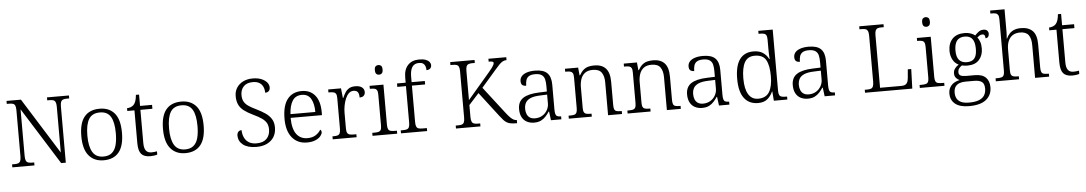

<svg xmlns="http://www.w3.org/2000/svg" viewBox="-44 -1294 11625 2056"><g transform="rotate(-5 5768.5 -265.5)"><path d="M43 0V-32H70Q94 -32 109.5 -37.5Q125 -43 132.5 -60Q140 -77 140 -111V-605Q140 -639 132.5 -655.5Q125 -672 109 -677Q93 -682 70 -682H43V-714H198L574 -113V-605Q574 -639 566 -655.5Q558 -672 542.5 -677Q527 -682 503 -682H478V-714H714V-682H688Q665 -682 649 -676.5Q633 -671 625.5 -654.5Q618 -638 618 -603V0H568L185 -611V-111Q185 -77 192.5 -60Q200 -43 216 -37.5Q232 -32 255 -32H281V0Z M1025 10Q924 10 866 -58.5Q808 -127 808 -268Q808 -408 864 -476Q920 -544 1029 -544Q1131 -544 1188 -477Q1245 -410 1245 -268Q1245 -127 1189 -58.5Q1133 10 1025 10ZM1026 -30Q1082 -30 1116 -58Q1150 -86 1164.5 -139.5Q1179 -193 1179 -268Q1179 -387 1143.5 -445.5Q1108 -504 1028 -504Q944 -504 908.5 -445Q873 -386 873 -268Q873 -153 909 -91.5Q945 -30 1026 -30Z M1527 10Q1459 10 1429 -24.5Q1399 -59 1399 -143V-494H1322V-524Q1341 -524 1360.5 -531Q1380 -538 1393 -551Q1407 -565 1416 -590Q1425 -615 1429 -658H1463V-536H1592V-494H1463V-137Q1463 -81 1482.5 -55.5Q1502 -30 1540 -30Q1557 -30 1571 -31.5Q1585 -33 1601 -36V-1Q1587 4 1566.5 7Q1546 10 1527 10Z M1903 10Q1802 10 1744 -58.5Q1686 -127 1686 -268Q1686 -408 1742 -476Q1798 -544 1907 -544Q2009 -544 2066 -477Q2123 -410 2123 -268Q2123 -127 2067 -58.5Q2011 10 1903 10ZM1904 -30Q1960 -30 1994 -58Q2028 -86 2042.5 -139.5Q2057 -193 2057 -268Q2057 -387 2021.5 -445.5Q1986 -504 1906 -504Q1822 -504 1786.5 -445Q1751 -386 1751 -268Q1751 -153 1787 -91.5Q1823 -30 1904 -30Z M2667 10Q2619 10 2582.5 -0.5Q2546 -11 2522 -30.5Q2498 -50 2486 -75Q2474 -100 2474 -129Q2474 -145 2480 -157.5Q2486 -170 2496.5 -176.5Q2507 -183 2523 -183Q2524 -138 2540.5 -103Q2557 -68 2589.5 -48Q2622 -28 2672 -28Q2743 -28 2780 -65.5Q2817 -103 2817 -166Q2817 -205 2802 -233Q2787 -261 2752.5 -285.5Q2718 -310 2660 -337Q2602 -365 2564.5 -393.5Q2527 -422 2509.5 -460Q2492 -498 2492 -550Q2492 -602 2517 -641Q2542 -680 2586.5 -702Q2631 -724 2689 -724Q2743 -724 2781.5 -708.5Q2820 -693 2841.5 -668Q2863 -643 2863 -613Q2863 -587 2849 -573.5Q2835 -560 2810 -560Q2810 -596 2797 -624.5Q2784 -653 2757 -669Q2730 -685 2687 -685Q2623 -685 2589 -649.5Q2555 -614 2555 -557Q2555 -516 2570 -488Q2585 -460 2616.5 -438Q2648 -416 2699 -392Q2752 -366 2793 -338.5Q2834 -311 2858 -273.5Q2882 -236 2882 -181Q2882 -123 2856.5 -80.5Q2831 -38 2783 -14Q2735 10 2667 10Z M3210 10Q3109 10 3050.5 -61.5Q2992 -133 2992 -263Q2992 -404 3046.5 -474Q3101 -544 3201 -544Q3292 -544 3343.5 -481Q3395 -418 3395 -299V-268H3058Q3059 -149 3101.5 -92.5Q3144 -36 3219 -36Q3273 -36 3308.5 -59Q3344 -82 3362 -114Q3368 -111 3372 -104Q3376 -97 3376 -87Q3376 -69 3358 -46Q3340 -23 3303 -6.5Q3266 10 3210 10ZM3327 -308Q3327 -396 3296.5 -449.5Q3266 -503 3199 -503Q3131 -503 3098 -451.5Q3065 -400 3060 -308Z M3487 0V-32H3499Q3525 -32 3541.5 -36.5Q3558 -41 3566 -57Q3574 -73 3574 -107V-433Q3574 -466 3566 -480.5Q3558 -495 3540.5 -499.5Q3523 -504 3494 -504H3485V-536H3623L3634 -431H3638Q3651 -461 3667 -487Q3683 -513 3709 -529Q3735 -545 3776 -545Q3823 -545 3848 -526Q3873 -507 3873 -474Q3873 -452 3859 -436.5Q3845 -421 3813 -421Q3813 -463 3798.5 -480.5Q3784 -498 3753 -498Q3724 -498 3702.5 -477Q3681 -456 3667 -422.5Q3653 -389 3645.5 -350Q3638 -311 3638 -274V-104Q3638 -71 3646.5 -56Q3655 -41 3671.5 -36.5Q3688 -32 3713 -32H3744V0Z M3915 0V-32H3935Q3964 -32 3981.5 -36.5Q3999 -41 4007 -55.5Q4015 -70 4015 -102V-431Q4015 -465 4007 -480Q3999 -495 3982.5 -499.5Q3966 -504 3940 -504H3930V-536H4079V-105Q4079 -72 4087 -56.5Q4095 -41 4112.5 -36.5Q4130 -32 4159 -32H4180V0ZM4043 -646Q4025 -646 4013 -657.5Q4001 -669 4001 -698Q4001 -728 4013 -739Q4025 -750 4043 -750Q4060 -750 4072 -739Q4084 -728 4084 -698Q4084 -669 4072 -657.5Q4060 -646 4043 -646Z M4221 0V-32H4243Q4269 -32 4285.5 -36.5Q4302 -41 4310 -57Q4318 -73 4318 -107V-499H4225V-536H4318V-592Q4318 -678 4362 -724.5Q4406 -771 4483 -771Q4526 -771 4553 -761Q4580 -751 4593 -734.5Q4606 -718 4606 -699Q4606 -683 4599 -672Q4592 -661 4579.5 -655.5Q4567 -650 4552 -650Q4552 -673 4545.5 -692Q4539 -711 4523 -722.5Q4507 -734 4478 -734Q4428 -734 4405 -698.5Q4382 -663 4382 -597V-536H4524V-499H4382V-107Q4382 -73 4390 -57Q4398 -41 4414.5 -36.5Q4431 -32 4457 -32H4502V0Z M4812 0V-32H4839Q4862 -32 4878 -37Q4894 -42 4901.5 -58.5Q4909 -75 4909 -109V-605Q4909 -639 4901.5 -655.5Q4894 -672 4878 -677Q4862 -682 4839 -682H4812V-714H5074V-682H5047Q5024 -682 5008 -676.5Q4992 -671 4984.5 -654.5Q4977 -638 4977 -603V-291L5217 -572Q5241 -600 5253 -617Q5265 -634 5270 -645Q5275 -656 5275 -664Q5275 -676 5262.5 -679.5Q5250 -683 5223 -683V-714H5415V-683Q5391 -683 5372 -672Q5353 -661 5333.5 -640.5Q5314 -620 5288 -590L5132 -410L5360 -115Q5383 -86 5401 -68Q5419 -50 5435 -42Q5451 -34 5467 -34H5469V0H5460Q5426 0 5402.5 -4Q5379 -8 5360.5 -18.5Q5342 -29 5324.5 -48Q5307 -67 5285 -96L5085 -357L4977 -238V-111Q4977 -77 4984.5 -60Q4992 -43 5008 -37.5Q5024 -32 5047 -32H5075V0Z M5651 10Q5610 10 5576 -7Q5542 -24 5522.5 -59.5Q5503 -95 5503 -148Q5503 -228 5559.5 -265.5Q5616 -303 5733 -307L5816 -310V-372Q5816 -411 5809 -441Q5802 -471 5778 -488.5Q5754 -506 5706 -506Q5663 -506 5640 -491.5Q5617 -477 5609 -451Q5601 -425 5601 -391Q5573 -391 5559 -403.5Q5545 -416 5545 -446Q5545 -475 5563.5 -497Q5582 -519 5619 -531.5Q5656 -544 5708 -544Q5799 -544 5839.5 -503.5Q5880 -463 5880 -379V-112Q5880 -80 5885 -62.5Q5890 -45 5903 -38.5Q5916 -32 5941 -32H5945V0H5833L5821 -94H5816Q5800 -69 5778.5 -45Q5757 -21 5727 -5.5Q5697 10 5651 10ZM5666 -35Q5710 -35 5744 -55.5Q5778 -76 5797 -110Q5816 -144 5816 -181V-277L5742 -274Q5676 -272 5638 -256Q5600 -240 5584 -212Q5568 -184 5568 -145Q5568 -113 5578.5 -88Q5589 -63 5610.5 -49Q5632 -35 5666 -35Z M6025 0V-32H6039Q6069 -32 6086 -36.5Q6103 -41 6111 -56.5Q6119 -72 6119 -105V-433Q6119 -466 6111 -480.5Q6103 -495 6087 -499.5Q6071 -504 6045 -504H6030V-536H6172L6180 -452H6185Q6206 -489 6229.5 -509Q6253 -529 6281.5 -536.5Q6310 -544 6345 -544Q6427 -544 6469 -498Q6511 -452 6511 -353V-105Q6511 -72 6518 -56.5Q6525 -41 6542 -36.5Q6559 -32 6587 -32H6597V0H6447V-354Q6447 -420 6420 -459Q6393 -498 6325 -498Q6271 -498 6240 -473.5Q6209 -449 6196 -409.5Q6183 -370 6183 -326V-102Q6183 -70 6191 -55.5Q6199 -41 6216 -36.5Q6233 -32 6262 -32H6272V0Z M6657 0V-32H6671Q6701 -32 6718 -36.5Q6735 -41 6743 -56.5Q6751 -72 6751 -105V-433Q6751 -466 6743 -480.5Q6735 -495 6719 -499.5Q6703 -504 6677 -504H6662V-536H6804L6812 -452H6817Q6838 -489 6861.5 -509Q6885 -529 6913.5 -536.5Q6942 -544 6977 -544Q7059 -544 7101 -498Q7143 -452 7143 -353V-105Q7143 -72 7150 -56.5Q7157 -41 7174 -36.5Q7191 -32 7219 -32H7229V0H7079V-354Q7079 -420 7052 -459Q7025 -498 6957 -498Q6903 -498 6872 -473.5Q6841 -449 6828 -409.5Q6815 -370 6815 -326V-102Q6815 -70 6823 -55.5Q6831 -41 6848 -36.5Q6865 -32 6894 -32H6904V0Z M7457 10Q7416 10 7382 -7Q7348 -24 7328.5 -59.5Q7309 -95 7309 -148Q7309 -228 7365.5 -265.5Q7422 -303 7539 -307L7622 -310V-372Q7622 -411 7615 -441Q7608 -471 7584 -488.5Q7560 -506 7512 -506Q7469 -506 7446 -491.5Q7423 -477 7415 -451Q7407 -425 7407 -391Q7379 -391 7365 -403.5Q7351 -416 7351 -446Q7351 -475 7369.5 -497Q7388 -519 7425 -531.5Q7462 -544 7514 -544Q7605 -544 7645.5 -503.5Q7686 -463 7686 -379V-112Q7686 -80 7691 -62.5Q7696 -45 7709 -38.5Q7722 -32 7747 -32H7751V0H7639L7627 -94H7622Q7606 -69 7584.5 -45Q7563 -21 7533 -5.5Q7503 10 7457 10ZM7472 -35Q7516 -35 7550 -55.5Q7584 -76 7603 -110Q7622 -144 7622 -181V-277L7548 -274Q7482 -272 7444 -256Q7406 -240 7390 -212Q7374 -184 7374 -145Q7374 -113 7384.5 -88Q7395 -63 7416.5 -49Q7438 -35 7472 -35Z M8059 10Q7963 10 7910.5 -59Q7858 -128 7858 -267Q7858 -406 7908 -475.5Q7958 -545 8056 -545Q8118 -545 8157.5 -519Q8197 -493 8218 -450H8223Q8221 -477 8220 -505.5Q8219 -534 8219 -557V-655Q8219 -689 8211 -704Q8203 -719 8186.5 -723.5Q8170 -728 8144 -728H8128V-760H8283V-103Q8283 -71 8291 -56Q8299 -41 8316.5 -36.5Q8334 -32 8363 -32H8374V0H8229L8221 -100H8218Q8196 -51 8159 -20.5Q8122 10 8059 10ZM8066 -36Q8149 -37 8184.5 -96Q8220 -155 8220 -266Q8220 -380 8187 -439Q8154 -498 8066 -498Q7990 -498 7957 -438Q7924 -378 7924 -265Q7924 -152 7960.5 -93.5Q7997 -35 8066 -36Z M8593 10Q8552 10 8518 -7Q8484 -24 8464.5 -59.5Q8445 -95 8445 -148Q8445 -228 8501.5 -265.5Q8558 -303 8675 -307L8758 -310V-372Q8758 -411 8751 -441Q8744 -471 8720 -488.5Q8696 -506 8648 -506Q8605 -506 8582 -491.5Q8559 -477 8551 -451Q8543 -425 8543 -391Q8515 -391 8501 -403.5Q8487 -416 8487 -446Q8487 -475 8505.5 -497Q8524 -519 8561 -531.5Q8598 -544 8650 -544Q8741 -544 8781.5 -503.5Q8822 -463 8822 -379V-112Q8822 -80 8827 -62.5Q8832 -45 8845 -38.5Q8858 -32 8883 -32H8887V0H8775L8763 -94H8758Q8742 -69 8720.5 -45Q8699 -21 8669 -5.5Q8639 10 8593 10ZM8608 -35Q8652 -35 8686 -55.5Q8720 -76 8739 -110Q8758 -144 8758 -181V-277L8684 -274Q8618 -272 8580 -256Q8542 -240 8526 -212Q8510 -184 8510 -145Q8510 -113 8520.5 -88Q8531 -63 8552.5 -49Q8574 -35 8608 -35Z M9209 0V-32H9236Q9260 -32 9275.5 -37.5Q9291 -43 9298.5 -60Q9306 -77 9306 -111V-603Q9306 -638 9298.5 -654.5Q9291 -671 9275.5 -676.5Q9260 -682 9236 -682H9209V-714H9470V-682H9444Q9421 -682 9405.5 -677Q9390 -672 9382 -655.5Q9374 -639 9374 -605V-39H9604Q9632 -39 9648 -49Q9664 -59 9670.5 -77Q9677 -95 9679 -119L9687 -210H9724L9717 0Z M9798 0V-32H9818Q9847 -32 9864.5 -36.5Q9882 -41 9890 -55.5Q9898 -70 9898 -102V-431Q9898 -465 9890 -480Q9882 -495 9865.5 -499.5Q9849 -504 9823 -504H9813V-536H9962V-105Q9962 -72 9970 -56.5Q9978 -41 9995.5 -36.5Q10013 -32 10042 -32H10063V0ZM9926 -646Q9908 -646 9896 -657.5Q9884 -669 9884 -698Q9884 -728 9896 -739Q9908 -750 9926 -750Q9943 -750 9955 -739Q9967 -728 9967 -698Q9967 -669 9955 -657.5Q9943 -646 9926 -646Z M10307 240Q10209 240 10158.5 199.5Q10108 159 10108 88Q10108 48 10125.5 19.5Q10143 -9 10171 -25.5Q10199 -42 10230 -47Q10209 -55 10192.5 -74Q10176 -93 10176 -123Q10176 -153 10193 -175.5Q10210 -198 10234 -213Q10191 -233 10170 -275.5Q10149 -318 10149 -366Q10149 -447 10194 -495.5Q10239 -544 10326 -544Q10362 -544 10392 -533.5Q10422 -523 10438 -508Q10452 -524 10475.5 -543Q10499 -562 10530 -562Q10558 -562 10571 -548Q10584 -534 10584 -514Q10584 -495 10574.5 -482Q10565 -469 10545 -469Q10545 -488 10539 -500Q10533 -512 10515 -512Q10498 -512 10485.5 -504.5Q10473 -497 10459 -485Q10475 -465 10485.5 -435.5Q10496 -406 10496 -364Q10496 -290 10453.5 -242Q10411 -194 10326 -194Q10314 -194 10295.5 -196Q10277 -198 10268 -201Q10250 -190 10237 -173Q10224 -156 10224 -130Q10224 -106 10243.5 -95.5Q10263 -85 10303 -85H10396Q10477 -85 10514.5 -46.5Q10552 -8 10552 58Q10552 141 10491.5 190.5Q10431 240 10307 240ZM10310 202Q10378 202 10418 185.5Q10458 169 10476 139Q10494 109 10494 68Q10494 14 10466 -5.5Q10438 -25 10385 -25H10290Q10256 -25 10227.5 -15Q10199 -5 10182 18.5Q10165 42 10165 85Q10165 117 10178 143.5Q10191 170 10222.5 186Q10254 202 10310 202ZM10323 -231Q10360 -231 10384 -244.5Q10408 -258 10420 -287.5Q10432 -317 10432 -365Q10432 -414 10420 -445.5Q10408 -477 10384 -491.5Q10360 -506 10323 -506Q10288 -506 10263 -491Q10238 -476 10225.5 -444.5Q10213 -413 10213 -364Q10213 -295 10242 -263Q10271 -231 10323 -231Z M10615 0V-32H10631Q10660 -32 10677.5 -36.5Q10695 -41 10703 -56.5Q10711 -72 10711 -105V-655Q10711 -689 10702.5 -704Q10694 -719 10677.5 -723.5Q10661 -728 10635 -728H10620V-760H10775V-514Q10775 -500 10774 -485.5Q10773 -471 10772 -460Q10771 -449 10771 -446H10775Q10787 -474 10807.5 -496.5Q10828 -519 10858.5 -531.5Q10889 -544 10932 -544Q11014 -544 11057.5 -499.5Q11101 -455 11101 -355V-105Q11101 -72 11108.5 -56.5Q11116 -41 11133 -36.5Q11150 -32 11178 -32H11188V0H11037V-352Q11037 -424 11009.5 -461Q10982 -498 10917 -498Q10872 -498 10840 -478Q10808 -458 10791.5 -420Q10775 -382 10775 -326V-102Q10775 -70 10783 -55.5Q10791 -41 10808.5 -36.5Q10826 -32 10854 -32H10865V0Z M11438 10Q11370 10 11340 -24.5Q11310 -59 11310 -143V-494H11233V-524Q11252 -524 11271.5 -531Q11291 -538 11304 -551Q11318 -565 11327 -590Q11336 -615 11340 -658H11374V-536H11503V-494H11374V-137Q11374 -81 11393.5 -55.5Q11413 -30 11451 -30Q11468 -30 11482 -31.5Q11496 -33 11512 -36V-1Q11498 4 11477.5 7Q11457 10 11438 10Z"/></g></svg>

Font: Noto Serif Kannada Light
Style: Regular
Weight: 300
Version: Version 2.003